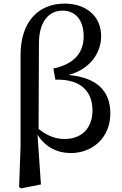

<svg xmlns="http://www.w3.org/2000/svg" viewBox="-20 -834 675 1065"><path d="M196 -593C196 -711 248 -775 327 -775C398 -775 444 -723 444 -632C444 -536 385 -477 276 -454L287 -392C436 -397 493 -319 493 -222C493 -126 436 -63 338 -63C283 -63 236 -85 194 -119ZM94 -22 86 203 96 211 207 189 188 -87C233 -15 301 15 373 15C488 15 592 -65 592 -206C592 -334 511 -405 360 -418C489 -453 541 -550 541 -633C541 -748 454 -814 338 -814C192 -814 94 -712 94 -529Z"/></svg>

Font: Source Han Serif CN SemiBold
Style: Regular
Weight: 600
Designer: Ryoko NISHIZUKA 西塚涼子 (kana & ideographs); Frank Grießhammer (Latin, Greek & Cyrillic); Wenlong ZHANG 张文龙 (bopomofo); San
Foundry: Adobe Systems Incorporated
Version: Version 1.000;PS 1;hotconv 16.6.53;makeotf.lib2.5.65590